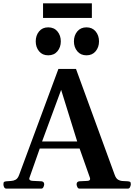

<svg xmlns="http://www.w3.org/2000/svg" viewBox="-28 -1109 789 1129"><path d="M8.8 0Q1 0 -3.4 -7.6Q-7.8 -15.1 -7.8 -24.9Q-7.8 -36.1 -4.2 -39.1Q-0.5 -42 9.8 -43Q22 -44.4 36.4 -44.9Q50.8 -45.4 63.7 -52.2Q76.7 -59.1 84.5 -80.6L315.4 -703.6H418.9L646.5 -80.6Q654.3 -58.6 668 -51.5Q681.6 -44.4 696.8 -44.4Q711.9 -44.4 723.6 -43Q733.9 -42 737.5 -39.1Q741.2 -36.1 741.2 -24.9Q741.2 -19.5 737.1 -9.8Q732.9 0 724.6 0H439Q430.7 0 426.5 -9.8Q422.4 -19.5 422.4 -24.9Q422.4 -41 438.5 -43Q467.3 -44.4 484.6 -45.2Q502 -45.9 502 -57.1Q502 -60.5 500.5 -64.5L433.6 -253.9L459.5 -235.4L187.5 -235.8L213.4 -257.3L145.5 -64.5Q144 -61.5 144 -58.1Q144 -46.4 165 -45.4Q186 -44.4 215.8 -43Q231.9 -41 231.9 -24.9Q231.9 -19.5 227.8 -9.8Q223.6 0 215.3 0ZM216.3 -268.6 206.1 -277.3H443.4L428.7 -268.1L331.5 -580.6ZM480.5 -783.7Q446.3 -783.7 426.5 -807.6Q406.7 -831.5 406.7 -865.7Q406.7 -900.4 426.5 -924.3Q446.3 -948.2 480.5 -948.2Q514.6 -948.2 534.4 -924.3Q554.2 -900.4 554.2 -865.7Q554.2 -831.5 534.4 -807.6Q514.6 -783.7 480.5 -783.7ZM255.4 -783.7Q221.2 -783.7 201.7 -807.6Q182.1 -831.5 182.1 -865.7Q182.1 -900.4 201.7 -924.3Q221.2 -948.2 255.4 -948.2Q290 -948.2 309.8 -924.3Q329.6 -900.4 329.6 -865.7Q329.6 -831.5 309.8 -807.6Q290 -783.7 255.4 -783.7ZM225.1 -1003.4V-1089.4H512.2V-1003.4Z"/></svg>

Font: Gelasio SemiBold
Style: Regular
Weight: 600
Designer: Eben Sorkin
Foundry: Eben Sorkin
Version: Version 1.008